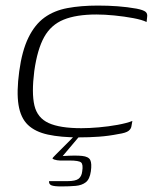

<svg xmlns="http://www.w3.org/2000/svg" viewBox="-20 -485 548 689"><path d="M49 -229Q59 -303 82 -350Q105 -397 139.5 -422Q174 -447 222 -456Q270 -465 331 -465Q368 -465 402 -462.5Q436 -460 470 -454Q495 -449 502.5 -442.5Q510 -436 508 -424L506 -406Q490 -414 458 -420Q426 -426 390.5 -429.5Q355 -433 326 -433Q254 -433 208.5 -414.5Q163 -396 138.5 -352Q114 -308 103 -230Q93 -151 103.5 -106.5Q114 -62 154.5 -43.5Q195 -25 272 -25Q300 -25 334.5 -28Q369 -31 402 -37Q435 -43 455 -51L452 -34Q451 -23 441.5 -15.5Q432 -8 405 -4Q370 3 335 5.5Q300 8 263 8Q198 8 152 -2Q106 -12 80 -37Q54 -62 46.5 -108.5Q39 -155 49 -229ZM200 184Q174 184 164.5 180Q155 176 156 165Q161 165 179 165Q197 165 222 165Q251 165 262 156.5Q273 148 275 130Q279 105 271 98Q263 91 229 91H195Q190 91 184.5 90Q179 89 174.5 87.5Q170 86 168 83Q171 79 182 68Q193 57 207 43Q221 29 233.5 16.5Q246 4 251 -2H270L205 75Q251 72 274.5 74.5Q298 77 304 89.5Q310 102 306 130Q302 158 288 169Q274 180 251.5 182Q229 184 200 184Z"/></svg>

Font: Genos Light
Style: Italic
Weight: 300
Italic angle: -8°
Designer: Robert E. Leuschke
Foundry: Robert E. Leuschke
Version: Version 1.010